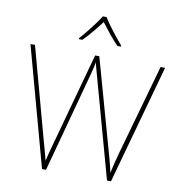

<svg xmlns="http://www.w3.org/2000/svg" viewBox="-99 -1040 1067 1132"><g transform="rotate(10 434.5 -474.5)"><path d="M839 -714 641 0H617L456 -582Q452 -596 449 -607.5Q446 -619 443 -629.5Q440 -640 437 -651Q434 -662 431 -675Q429 -662 427 -652.5Q425 -643 423 -635.5Q421 -628 419 -620.5Q417 -613 415 -604L252 0H228L33 -714H60L208 -170Q213 -152 217.5 -136.5Q222 -121 225.5 -107Q229 -93 233 -79.5Q237 -66 240 -52Q243 -66 246.5 -79.5Q250 -93 253.5 -107Q257 -121 261.5 -136.5Q266 -152 271 -171L420 -714H445L598 -168Q604 -149 608 -133Q612 -117 615.5 -103.5Q619 -90 622.5 -76.5Q626 -63 629 -48Q633 -68 637 -85.5Q641 -103 646 -122.5Q651 -142 658 -168L812 -714ZM447 -949Q459 -929 479 -901.5Q499 -874 521 -846.5Q543 -819 561 -798V-792H540Q512 -820 484.5 -854.5Q457 -889 436 -917Q415 -889 386.5 -854.5Q358 -820 330 -792H309V-798Q328 -819 350 -846.5Q372 -874 392.5 -901.5Q413 -929 425 -949Z"/></g></svg>

Font: Noto Sans Armenian Thin
Style: Regular
Weight: 250
Version: Version 2.007